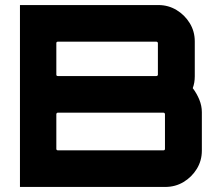

<svg xmlns="http://www.w3.org/2000/svg" viewBox="-20 -740 872 760"><path d="M59 0V-720H607Q646 -720 678.5 -700.5Q711 -681 731 -648.5Q751 -616 751 -576V-438Q751 -425 749 -413.5Q747 -402 743 -391Q759 -370 769 -345.5Q779 -321 779 -296V-144Q779 -104 759 -71.5Q739 -39 706.5 -19.5Q674 0 634 0H59ZM209 -145H627Q630 -145 631.5 -146.5Q633 -148 633 -151V-288Q633 -290 631.5 -292Q630 -294 627 -294H209Q206 -294 204.5 -292Q203 -290 203 -288V-151Q203 -148 204.5 -146.5Q206 -145 209 -145ZM209 -439H599Q601 -439 603 -440.5Q605 -442 605 -444V-569Q605 -572 603 -573.5Q601 -575 599 -575H209Q206 -575 204.5 -573.5Q203 -572 203 -569V-444Q203 -442 204.5 -440.5Q206 -439 209 -439Z"/></svg>

Font: Orbitron ExtraBold
Style: Regular
Weight: 800
Designer: Matt McInerney
Foundry: The League of Moveable Type
Version: Version 2.001